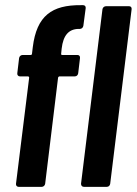

<svg xmlns="http://www.w3.org/2000/svg" viewBox="-20 -724 530 744"><path d="M219 -536C225 -587 246 -611 284 -612H290C296 -612 302 -617 303 -624L312 -692C313 -699 309 -704 302 -704H294C181 -705 122 -663 107 -541L104 -516C104 -513 102 -511 99 -511H68C61 -511 55 -506 54 -499L47 -440C46 -433 51 -428 57 -428H88C91 -428 93 -426 93 -423L42 -12C41 -5 46 0 52 0H142C148 0 154 -5 155 -12L205 -423C206 -426 208 -428 211 -428H270C277 -428 282 -433 283 -440L290 -499C291 -506 287 -511 280 -511H221C218 -511 216 -513 217 -516ZM377 -688 294 -12C294 -5 298 0 305 0H394C401 0 406 -5 407 -12L490 -688C491 -695 487 -700 480 -700H391C384 -700 378 -695 377 -688Z"/></svg>

Font: Barlow Condensed SemiBold
Style: Italic
Weight: 600
Width: 3
Italic angle: -7°
Designer: Jeremy Tribby
Foundry: Tribby Type
Version: Version 1.422;hotconv 1.0.109;makeotfexe 2.5.65596